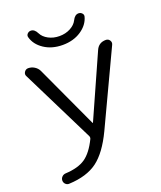

<svg xmlns="http://www.w3.org/2000/svg" viewBox="-168 -1043 972 1157"><g transform="rotate(-20 317.5 -464.0)"><path d="M576 -730Q592 -730 600.5 -716.5Q609 -703 602 -689L380 -217Q323 -97 255 -46.5Q187 4 73 9Q60 10 50 0.5Q40 -9 40 -23Q40 -36 49.5 -46Q59 -56 73 -57Q155 -61 201 -92.5Q247 -124 285 -202Q288 -210 285 -218L52 -688Q44 -702 53 -716Q62 -730 78 -730Q99 -730 117.5 -718.5Q136 -707 145 -688L330 -288Q330 -287 331 -287Q333 -287 333 -288L512 -689Q530 -730 576 -730ZM142 -906Q139 -918 148 -927.5Q157 -937 170 -937Q194 -937 209 -906Q222 -880 253 -863.5Q284 -847 323 -847Q362 -847 393 -863.5Q424 -880 437 -906Q452 -937 476 -937Q489 -937 498 -927.5Q507 -918 504 -906Q491 -856 441.5 -823Q392 -790 323 -790Q254 -790 204.5 -823Q155 -856 142 -906Z"/></g></svg>

Font: Rounded Mplus 1c
Style: Regular
Weight: 400
Version: Version 1.059.20150529